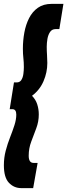

<svg xmlns="http://www.w3.org/2000/svg" viewBox="-33 -760 347 990"><path d="M-13 92Q-13 53 -3.5 17Q6 -19 19 -52Q32 -85 41.5 -114.5Q51 -144 51 -169Q51 -197 31 -197H17L39 -335H53Q69 -335 77 -347.5Q85 -360 87.5 -378.5Q90 -397 90 -414Q90 -439 87.5 -460.5Q85 -482 85 -509Q85 -551 92.5 -592Q100 -633 117 -666.5Q134 -700 162.5 -720Q191 -740 233 -740H294L273 -610H254Q235 -610 225 -595Q215 -580 211.5 -559Q208 -538 208 -519Q208 -496 209.5 -476Q211 -456 211 -435Q211 -387 191.5 -341.5Q172 -296 132 -266Q151 -247 159 -222Q167 -197 167 -170Q167 -133 154 -98.5Q141 -64 128 -29.5Q115 5 115 43Q115 80 140 80H161L138 210H77Q39 210 13 182.5Q-13 155 -13 92Z"/></svg>

Font: Georama ExtraCondensed ExtraBold
Style: Italic
Weight: 800
Width: 2
Italic angle: -9°
Designer: Jean-Baptiste Levee
Foundry: Production Type
Version: Version 1.000